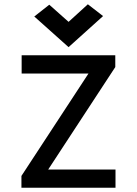

<svg xmlns="http://www.w3.org/2000/svg" viewBox="-20 -876 640 896"><path d="M80 0V-55L393 -533H81V-618H518V-563L205 -85H519V0ZM300 -656 140 -799 210 -854 300 -774 390 -856 461 -801Z"/></svg>

Font: Victor Mono SemiBold
Style: Regular
Weight: 600
Monospace: yes
Designer: Rune Bjørnerås
Version: Version 1.561;gftools[0.9.30]